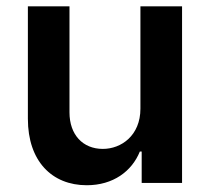

<svg xmlns="http://www.w3.org/2000/svg" viewBox="-20 -565 648 593"><path d="M413.7 -229.4C413.7 -146.3 354.4 -105.1 297.6 -105.1C235.8 -105.1 194.6 -148.8 194.6 -218V-545.5H66.1V-198.2C66.1 -67.1 140.6 7.1 247.9 7.1C329.5 7.1 387.1 -35.9 411.9 -96.9H417.6V0H542.3V-545.5H413.7Z"/></svg>

Font: Margiela Sans Semi Bold
Style: Regular
Weight: 600
Designer: Stefan Endress, Andreas Faust
Version: Version 1.100;FEAKit 1.0